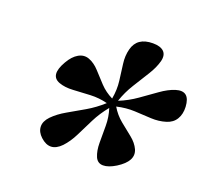

<svg xmlns="http://www.w3.org/2000/svg" viewBox="-95 -885 815 749"><g transform="rotate(20 312.5 -510.5)"><path d="M227 -276.5Q184.5 -232.5 140.5 -273Q120.5 -291.5 119.8 -313.5Q119 -335.5 139.5 -357Q162 -380 194.5 -398.5Q227 -417 262.8 -437.8Q298.5 -458.5 330.5 -487.5Q296.5 -496.5 259.5 -494.8Q222.5 -493 189 -491Q155.5 -489 131 -498Q85 -515 122.5 -580Q139.5 -610 161.5 -622.5Q183.5 -635 206 -626.5Q229.5 -617.5 249.2 -595.8Q269 -574 291.2 -550.2Q313.5 -526.5 344 -511.5Q351 -550.5 346.5 -586Q342 -621.5 337.8 -653.5Q333.5 -685.5 341 -714Q355 -768.5 420.5 -768.5Q451.5 -768.5 465.8 -754.8Q480 -741 473.5 -714.5Q466 -685.5 446 -653.5Q426 -621.5 403.8 -585.8Q381.5 -550 368.5 -511Q407 -526.5 441 -550.5Q475 -574.5 505.8 -596.5Q536.5 -618.5 564.5 -627.5Q621 -645 624.5 -579Q626 -549 613.2 -527.8Q600.5 -506.5 574 -498.5Q545 -489.5 512.5 -491.2Q480 -493 444.2 -494.8Q408.5 -496.5 369.5 -487.5Q387 -458 412.5 -437.2Q438 -416.5 461.5 -397.8Q485 -379 495.5 -356Q514.5 -312 451.5 -272.5Q421.5 -254 399 -254.2Q376.5 -254.5 367 -276Q357 -299.5 357 -332.8Q357 -366 357 -402.8Q357 -439.5 346 -473Q318.5 -439.5 300.2 -403Q282 -366.5 265.5 -333.2Q249 -300 227 -276.5Z"/></g></svg>

Font: Fraunces 72pt S100 SemiBold
Style: Italic
Weight: 600
Italic angle: -16°
Version: Version 1.000; ttfautohint (v1.8.3)